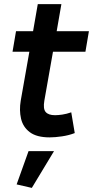

<svg xmlns="http://www.w3.org/2000/svg" viewBox="-20 -659 453 935"><path d="M344 -11Q316 0 282 5Q248 10 222 10Q159 10 125.5 -15Q92 -40 82.5 -81Q73 -122 81 -169L123 -407H41L58 -507H141L164 -639H279L256 -507H413L396 -407H238L196 -169Q189 -129 202.5 -113.5Q216 -98 248 -98Q263 -98 283.5 -101Q304 -104 327 -112ZM135 256 61 239 119 77H243Z"/></svg>

Font: Inria Sans
Style: Bold Italic
Weight: 700
Italic angle: -10°
Designer: Black Foundry Team
Foundry: Black Foundry
Version: Version 1.2; ttfautohint (v1.8.3)